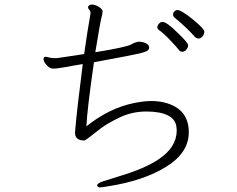

<svg xmlns="http://www.w3.org/2000/svg" viewBox="-20 -783 1040 842"><path d="M349 -167Q309 -167 309 -201L311 -225Q317 -299 343 -502Q299 -495 275 -490Q230 -482 214 -482Q198 -482 184.5 -497.5Q171 -513 171 -523.5Q171 -534 180 -534Q185 -534 195 -531Q205 -528 220 -528H229Q240 -530 273.5 -534.5Q307 -539 349 -546Q364 -652 377 -724V-726Q377 -734 371.5 -740Q366 -746 366 -752Q369 -763 383.5 -763Q398 -763 414 -752.5Q430 -742 430 -733.5Q430 -725 424.5 -704Q419 -683 398 -554Q534 -576 555 -588Q576 -600 590.5 -600Q605 -600 619 -593.5Q633 -587 634 -576V-574Q634 -566 626 -560.5Q618 -555 591.5 -548.5Q565 -542 392 -510Q362 -302 359 -229Q459 -309 567 -331Q612 -340 643 -340Q705 -340 750 -314Q808 -280 808 -203Q808 -113 708.5 -51.5Q609 10 454 34Q425 39 417 39Q409 39 406 30Q406 20 435.5 11Q465 2 509 -12Q615 -44 675 -84Q755 -137 755 -211L754 -224Q751 -259 717 -276.5Q683 -294 621.5 -294Q560 -294 506 -268.5Q452 -243 420 -218.5Q388 -194 371 -180.5Q354 -167 349 -167ZM835 -621Q796 -665 745 -706Q739 -712 739 -719.5Q739 -727 745 -733Q751 -739 758 -739Q775 -739 825.5 -698Q876 -657 876 -644.5Q876 -632 868 -623Q860 -614 851 -614Q842 -614 835 -621ZM676 -652Q670 -657 670 -664Q670 -671 677 -679Q684 -687 692 -687Q711 -687 756 -642Q805 -596 805 -585Q805 -574 797 -565Q789 -556 779.5 -556Q770 -556 764 -564.5Q758 -573 727 -606Q696 -639 676 -652Z"/></svg>

Font: ToneOZ-Pinyin-WenKai-Light
Style: Light
Weight: 300
Designer: Fontworks Inc.
Foundry: ToneOZ
Version: Version 0.240331